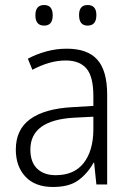

<svg xmlns="http://www.w3.org/2000/svg" viewBox="-20 -735 523 765"><path d="M246 -541Q329 -541 368 -497Q407 -453 407 -358V0H364L355 -87H353Q329 -44 292.5 -17Q256 10 191 10Q120 10 81.5 -31Q43 -72 43 -139Q43 -219 100.5 -260.5Q158 -302 268 -308L352 -313V-352Q352 -430 324.5 -462Q297 -494 242 -494Q209 -494 176 -484.5Q143 -475 109 -457L91 -501Q124 -519 164 -530Q204 -541 246 -541ZM274 -266Q101 -256 101 -139Q101 -89 128 -63Q155 -37 202 -37Q275 -37 313 -85Q351 -133 352 -217V-270ZM121 -674Q121 -715 156 -715Q190 -715 190 -674Q190 -633 156 -633Q121 -633 121 -674ZM295 -675Q295 -715 329 -715Q364 -715 364 -675Q364 -633 329 -633Q295 -633 295 -675Z"/></svg>

Font: Noto Sans Sinhala SemiCondensed Light
Style: Regular
Weight: 300
Width: 4
Designer: Jelle Bosma - Monotype Design Team
Foundry: Monotype Imaging Inc.
Version: Version 2.006; ttfautohint (v1.8.4.7-5d5b)